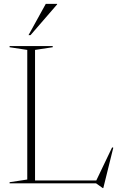

<svg xmlns="http://www.w3.org/2000/svg" viewBox="-20 -955 622 1000"><path d="M518 24.5H515L480.5 0H30V-6L122 -20V-695L30 -709V-715H254.5V-709L162.5 -695V-15H481.5L564 -187.5L570 -185.5ZM128.5 -772 218.5 -935H277.5V-932L139 -772Z"/></svg>

Font: Newsreader 72pt ExtraLight
Style: Regular
Weight: 275
Designer: Hugues Gentile
Foundry: Production Type
Version: Version 1.003; ttfautohint (v1.8.3)